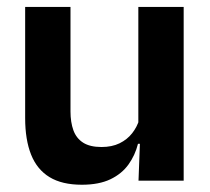

<svg xmlns="http://www.w3.org/2000/svg" viewBox="-20 -510 594 542"><path d="M179 -490.5V-195.5Q179 -165 187.2 -142.2Q195.5 -119.5 214.8 -107.2Q234 -95 266.5 -95Q296 -95 317.5 -105.5Q339 -116 353 -133.8Q367 -151.5 373.5 -173.5L393.5 -104H369.5Q361.5 -72 342.8 -45.8Q324 -19.5 291.8 -4Q259.5 11.5 211 11.5Q155 11.5 119.8 -10Q84.5 -31.5 67.8 -73.5Q51 -115.5 51 -177V-490.5ZM498.5 -490.5V0H371L375.5 -119L370.5 -129.5V-490.5Z"/></svg>

Font: Anek Telugu Medium SemiBold
Style: Regular
Weight: 600
Version: Version 1.003